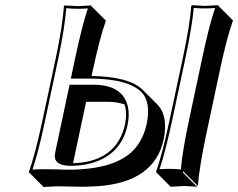

<svg xmlns="http://www.w3.org/2000/svg" viewBox="-20 -669 928 748"><path d="M692.9 -445.8Q720.2 -575.2 725.1 -646L728 -648.9Q730 -648.9 778.3 -646Q778.3 -646 831.1 -648.9V-646L887.7 -589.4Q863.3 -522 835.4 -389.6L783.2 -144.5Q755.9 -15.1 751 55.7L694.3 -1L691.4 2L748 58.6Q748 58.6 699.7 55.7Q698.2 55.7 697.8 55.7L645 58.6L588.4 2V-1Q612.8 -69.8 640.6 -201.2ZM204.6 56.6 149.9 59.6 93.3 2.9 92.8 0Q117.2 -68.4 145.5 -200.2L197.8 -444.8Q223.6 -567.4 229 -645L231.9 -647.9Q233.9 -647.9 283.2 -645Q283.2 -645 335.9 -647.9V-645L392.6 -588.4Q368.2 -521 340.3 -388.7L336.9 -373Q483.9 -370.6 536.6 -318.4L592.8 -262.2Q636.2 -217.3 617.7 -126.5Q582 42 357.4 56.6Q331.1 58.1 300.3 58.6Q281.2 58.6 247.1 57.6Q217.8 56.6 204.6 56.6ZM465.3 -262.2Q437.5 -272 400.4 -272.5H315.4L264.6 -33.2Q413.1 -37.6 457.5 -151.9Q463.4 -167.5 466.8 -183.1Q476.1 -229 465.3 -262.2ZM251 -338.9H343.8Q459.5 -338.9 478.5 -252Q481.4 -237.3 481.4 -222.7Q481.4 -202.1 476.6 -180.7Q455.6 -82 365.2 -43.5Q316.4 -22.9 252.9 -22.9Q193.8 -24.4 193.4 -60.1Q193.8 -69.8 197.3 -85.9ZM147.9 -9.8Q162.1 -9.8 191.4 -9.3Q225.6 -8.3 243.7 -7.8Q428.2 -7.8 501 -85Q538.1 -125.5 551.3 -185.1Q569.8 -273.4 528.3 -313Q498.5 -340.3 440.4 -353Q392.1 -362.8 326.2 -362.8H255.9L273.9 -447.3Q300.3 -570.8 322.3 -636.2Q303.7 -634.8 283.2 -634.8Q257.8 -634.8 238.3 -637.2Q231.9 -559.6 207.5 -442.9L155.3 -197.8Q129.4 -75.2 106.4 -8.3Q127 -9.8 147.9 -9.8ZM702.6 -443.8 650.4 -198.7Q624 -76.2 601.6 -9.8Q619.6 -11.2 641.1 -11.2Q666.5 -11.2 684.6 -8.8Q690.4 -79.6 716.8 -203.1L769 -448.2Q795.4 -572.3 817.9 -637.7Q800.3 -636.2 778.3 -636.2Q752.9 -636.2 734.9 -638.2Q728.5 -566.9 702.6 -443.8Z"/></svg>

Font: Linux Biolinum Shadow O
Style: Italic
Weight: 400
Italic angle: -12°
Designer: Philipp H. Poll
Foundry: Philipp H. Poll
Version: Version 0.6.2